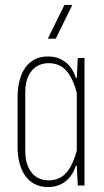

<svg xmlns="http://www.w3.org/2000/svg" viewBox="-20 -749 421 775"><path d="M174 6Q143 6 120 -6Q97 -18 81.5 -40Q66 -62 58.5 -92Q51 -122 51 -157V-358Q51 -405 64.5 -442Q78 -479 105.5 -500Q133 -521 174 -521Q215 -521 244 -498.5Q273 -476 286 -435H290L294 -515H321V0H294L290 -80H286Q273 -39 244 -16.5Q215 6 174 6ZM176 -21Q220 -21 247 -51Q274 -81 290 -142V-373Q274 -435 247 -464.5Q220 -494 176 -494Q149 -494 128 -481Q107 -468 94.5 -442Q82 -416 82 -375V-140Q82 -100 94.5 -73.5Q107 -47 128 -34Q149 -21 176 -21ZM173 -593 240 -729H272L205 -593Z"/></svg>

Font: Hubot Sans Condensed ExtraLight
Style: Regular
Weight: 200
Width: 3
Designer: Deni Anggara
Foundry: GitHub, Inc., Subsidiary of Microsoft Corporation
Version: Version 2.000